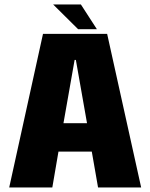

<svg xmlns="http://www.w3.org/2000/svg" viewBox="-20 -824 660 844"><path d="M20.5 0 169 -675H451L600.5 0H411L383.5 -157.5H237L210 0ZM259 -282.5H362.5L313.5 -560.5H308ZM323.5 -695.5 213.5 -804.5H335.5L406 -695.5Z"/></svg>

Font: Anybody ExtraBold
Style: Regular
Weight: 800
Designer: Tyler Finck
Foundry: Etcetera Type Company
Version: Version 1.010; ttfautohint (v1.8.3) -l 8 -r 50 -G 200 -x 14 